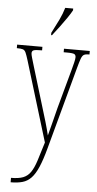

<svg xmlns="http://www.w3.org/2000/svg" viewBox="-65 -804 547 1082"><g transform="rotate(5 209.0 -263.0)"><path d="M38 215Q81 215 106.5 205Q132 195 148.5 171Q165 147 178.5 105Q192 63 211 0L73 -453Q64 -482 58 -495.5Q52 -509 41.5 -512.5Q31 -516 8 -516H7V-536H150V-516H147Q113 -516 102.5 -512Q92 -508 92 -495Q92 -487 97.5 -468.5Q103 -450 111 -423L171 -225Q190 -164 204 -116Q218 -68 224 -41Q231 -69 242 -110Q253 -151 265 -201L326 -424Q332 -447 336.5 -465Q341 -483 341 -494Q341 -505 333.5 -510.5Q326 -516 290 -516H272V-536H418V-516H413Q395 -516 386 -510.5Q377 -505 370.5 -487Q364 -469 354 -432L229 30Q211 97 193 138.5Q175 180 154 202Q133 224 105 232Q77 240 39 240H38ZM193 -619Q216 -663 232.5 -697.5Q249 -732 259 -766H304V-756Q295 -739 277 -712.5Q259 -686 238 -658Q217 -630 198 -606H193Z"/></g></svg>

Font: Noto Serif Ethiopic ExtraCondensed Thin
Style: Regular
Weight: 100
Width: 2
Designer: Monotype Design Team
Foundry: Monotype Imaging Inc.
Version: Version 2.102; ttfautohint (v1.8.4.7-5d5b)